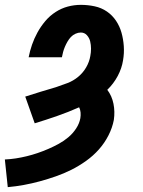

<svg xmlns="http://www.w3.org/2000/svg" viewBox="-69 -548 589 791"><path d="M-37 223 -49 109Q-26 108 -3.5 104.5Q19 101 41.5 95.5Q64 90 86 82.5Q108 75 130 65.5Q152 56 173 44.5Q194 33 212.5 17.5Q231 2 244.5 -18.5Q258 -39 262 -61Q264 -73 263 -84.5Q262 -96 257 -106Q212 -86 166 -70Q120 -54 74 -40L35 -150Q67 -160 98.5 -170Q130 -180 162 -189Q186 -197 209.5 -206Q233 -215 253 -231.5Q273 -248 286 -270.5Q299 -293 303 -317Q306 -332 306 -347.5Q306 -363 302.5 -377.5Q299 -392 289 -403Q279 -414 264 -414Q253 -414 242 -409Q231 -404 223 -395.5Q215 -387 209 -376.5Q203 -366 198.5 -355.5Q194 -345 191 -334Q188 -323 186 -312H49Q54 -338 63 -364Q72 -390 85.5 -414.5Q99 -439 117.5 -461Q136 -483 160 -498.5Q184 -514 210.5 -521Q237 -528 264 -528Q293 -528 321 -522Q349 -516 371.5 -500.5Q394 -485 409 -462.5Q424 -440 431.5 -413.5Q439 -387 441 -358Q443 -329 438 -300Q433 -267 416 -235Q399 -203 373 -178Q392 -153 398.5 -120.5Q405 -88 400 -54Q394 -22 378 9.5Q362 41 338.5 67.5Q315 94 285.5 115Q256 136 225 151.5Q194 167 161 178.5Q128 190 95 199Q62 208 29 214Q-4 220 -37 223Z"/></svg>

Font: Iosevka SS04 Heavy
Style: Italic
Weight: 900
Italic angle: -9°
Monospace: yes
Designer: Belleve Invis
Foundry: Belleve Invis
Version: Version 19.0.0; ttfautohint (v1.8.4)